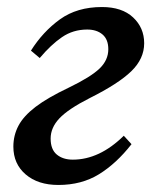

<svg xmlns="http://www.w3.org/2000/svg" viewBox="-20 -513 440 546"><path d="M146 13Q88 13 53 -17Q18 -47 18 -96Q18 -128 32.5 -155.5Q47 -183 81 -209Q115 -235 176 -264Q238 -294 263 -318Q288 -342 288 -373Q288 -401 271.5 -415Q255 -429 228 -429Q188 -429 156.5 -407.5Q125 -386 93 -348L68 -369Q102 -423 150.5 -458Q199 -493 270 -493Q327 -493 358.5 -463.5Q390 -434 390 -390Q390 -346 353.5 -310.5Q317 -275 235 -234Q174 -203 149 -176.5Q124 -150 124 -119Q124 -88 141.5 -73.5Q159 -59 187 -59Q263 -59 332 -127L354 -103Q311 -48 261.5 -17.5Q212 13 146 13Z"/></svg>

Font: Source Serif 4 Semibold
Style: Italic
Weight: 600
Italic angle: -12°
Designer: Frank Grießhammer
Foundry: Adobe
Version: Version 4.005;hotconv 1.1.0;makeotfexe 2.6.0